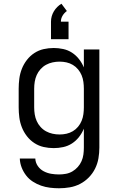

<svg xmlns="http://www.w3.org/2000/svg" viewBox="-20 -785 640 1028"><path d="M296 223Q272 223 247.5 220Q223 217 200 209Q177 201 156 187.5Q135 174 120 154.5Q105 135 96 112Q87 89 86 64H169Q170 86 182.5 104Q195 122 214 132Q233 142 254 145.5Q275 149 296 149Q315 149 333.5 145.5Q352 142 368 132.5Q384 123 396.5 109Q409 95 416.5 78Q424 61 426.5 42.5Q429 24 429 5V-96Q419 -72 403 -51.5Q387 -31 365.5 -17Q344 -3 318.5 2.5Q293 8 268 8Q240 8 213.5 2Q187 -4 164 -19Q141 -34 124 -56Q107 -78 97 -103.5Q87 -129 83.5 -156Q80 -183 80 -210V-310Q80 -337 83.5 -364Q87 -391 97 -416.5Q107 -442 124 -464Q141 -486 164 -501Q187 -516 213.5 -522Q240 -528 268 -528Q293 -528 318.5 -522.5Q344 -517 365.5 -503Q387 -489 403 -468.5Q419 -448 429 -424V-520H512V5Q512 34 507 63Q502 92 489 118Q476 144 455.5 165Q435 186 409 199.5Q383 213 354 218Q325 223 296 223ZM299 -65Q318 -65 336 -69Q354 -73 370 -82.5Q386 -92 398 -106.5Q410 -121 417 -138Q424 -155 426.5 -173.5Q429 -192 429 -210V-310Q429 -328 426.5 -346.5Q424 -365 417 -382Q410 -399 398 -413.5Q386 -428 370 -437.5Q354 -447 336 -451Q318 -455 299 -455Q280 -455 261.5 -451Q243 -447 226.5 -438Q210 -429 197 -414.5Q184 -400 176.5 -383Q169 -366 166 -347.5Q163 -329 163 -310V-210Q163 -191 166 -172.5Q169 -154 176.5 -137Q184 -120 197 -105.5Q210 -91 226.5 -82Q243 -73 261.5 -69Q280 -65 299 -65ZM253 -575V-669Q253 -684 257 -698Q261 -712 268.5 -724.5Q276 -737 286.5 -747.5Q297 -758 309 -765L338 -726Q324 -716 315 -701Q306 -686 306 -669H347V-575Z"/></svg>

Font: Nova
Style: Regular
Weight: 400
Monospace: yes
Designer: Belleve Invis
Foundry: Belleve Invis
Version: Version 24.1.4; ttfautohint (v1.8.4)